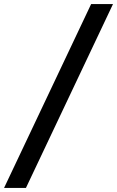

<svg xmlns="http://www.w3.org/2000/svg" viewBox="-27 -781 578 948"><path d="M531 -761H423L-7 147H101Z"/></svg>

Font: Roboto Serif SemiBold
Style: Regular
Weight: 600
Designer: Greg Gazdowicz
Foundry: Commercial Type
Version: Version 1.008